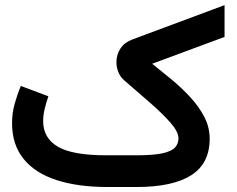

<svg xmlns="http://www.w3.org/2000/svg" viewBox="-20 -749 951 769"><path d="M525.9 -127Q594.2 -127 630.6 -135Q667 -143.1 680.9 -158.2Q694.8 -173.3 694.8 -194.8Q694.8 -221.2 662.8 -257.6Q630.9 -293.9 581.3 -337.2Q531.7 -380.4 478 -426.8Q461.9 -440.4 454.1 -460Q446.3 -479.5 446.3 -499.5Q446.3 -530.3 462.4 -554.7Q478.5 -579.1 509.8 -590.8L879.4 -728.5V-601.1L589.4 -493.7Q625 -465.3 665 -432.4Q705.1 -399.4 740.2 -361.8Q775.4 -324.2 797.6 -282.2Q819.8 -240.2 819.8 -193.4Q819.8 -94.2 745.8 -47.1Q671.9 0 526.4 0H410.2Q292 0 206.3 -27.8Q120.6 -55.7 74.5 -112.5Q28.3 -169.4 28.3 -255.9Q28.3 -296.4 38.8 -333.7Q49.3 -371.1 63.5 -404.8L173.8 -363.3Q166 -341.8 159.4 -314.9Q152.8 -288.1 152.8 -263.2Q153.3 -195.3 212.4 -161.1Q271.5 -127 405.3 -127Z"/></svg>

Font: Vazir FD-WOL-UI
Style: Bold-FD-WOL-UI
Weight: 700
Designer: Saber Rastikerdar
Foundry: Saber Rastikerdar
Version: Version 30.0.0